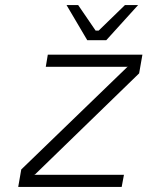

<svg xmlns="http://www.w3.org/2000/svg" viewBox="-20 -739 583 759"><path d="M325 -580 243 -719H289L358 -618H370L474 -719H526L400 -580ZM52 0 64 -69 483 -474 487 -475H161L169 -523H543L530 -449L118 -49L113 -48H470L461 0Z"/></svg>

Font: Tomorrow Light
Style: Italic
Weight: 300
Italic angle: -10°
Designer: Tony de Marco, Monica Rizzolli
Foundry: Just in Type
Version: Version 2.002